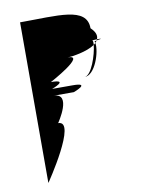

<svg xmlns="http://www.w3.org/2000/svg" viewBox="-71 -700 519 691"><g transform="rotate(-10 188.0 -355.0)"><path d="M50 -61C50 -61 191 -267 122 -267C122 -267 191 -367 122 -367H197C197 -367 266 -392 197 -392H122C122 -392 191 -417 122 -417C122 -417 266 -494 197 -494C213 -494 268 -502 297 -522C294 -488 270 -413 244 -414C283 -412 310 -496 304 -528C302 -526 300 -524 297 -522C298 -532 297 -539 294 -539C299 -539 306 -540 312 -540C311 -539 311 -537 310 -536C336 -540 326 -540 312 -540C317 -552 314 -566 296 -583C296 -663 188 -648 50 -648ZM302 -534C303 -532 304 -530 304 -528C306 -530 308 -533 310 -536C308 -536 305 -534 302 -534Z"/></g></svg>

Font: Getaway
Style: Regular
Weight: 400
Version: Version 0.1